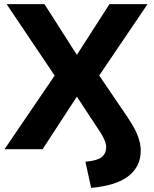

<svg xmlns="http://www.w3.org/2000/svg" viewBox="-20 -725 747 933"><path d="M423 188 395 61Q455 55 475.5 37.5Q496 20 496 -11Q496 -22 491.5 -35Q487 -48 478 -64.5Q469 -81 455 -101L342 -273H365L187 0H2L269 -392V-323L12 -705H196L364 -442H343L512 -705H697L439 -324V-392L594 -164Q619 -128 634.5 -98Q650 -68 657 -42Q664 -16 664 7Q664 84 604.5 130.5Q545 177 423 188Z"/></svg>

Font: Nunito Sans 9pt ExtraBold
Style: Regular
Weight: 800
Version: Version 3.101;gftools[0.9.27]